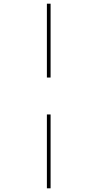

<svg xmlns="http://www.w3.org/2000/svg" viewBox="-20 -780 531 1040"><path d="M234 -360H254V-760H234ZM234 240H254V-160H234Z"/></svg>

Font: Noto Serif Display Condensed ExtraBold
Style: Italic
Weight: 800
Width: 3
Italic angle: -12°
Designer: Monotype Design Team
Foundry: Monotype Imaging Inc.
Version: Version 2.009